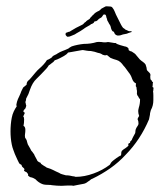

<svg xmlns="http://www.w3.org/2000/svg" viewBox="-20 -596 523 621"><path d="M179 5Q172 5 164 4.5Q156 4 148 3Q145 2 138 2Q132 2 126.5 1.5Q121 1 116 -1Q104 -6 95 -16Q92 -18 89 -19.5Q86 -21 83 -22Q77 -22 71 -28Q70 -30 71 -31Q71 -33 70 -34Q69 -36 66 -39Q65 -39 63.5 -40Q62 -41 60 -42Q56 -44 59 -47Q59 -51 57 -52Q51 -57 51 -58Q51 -58 50.5 -60Q50 -62 48 -64Q45 -64 42 -68Q39 -73 37 -78Q33 -86 32 -89L28 -98Q26 -104 23 -111.5Q20 -119 18 -129Q16 -139 15 -149.5Q14 -160 14 -171Q14 -182 15 -193.5Q16 -205 18 -215Q20 -226 24.5 -235.5Q29 -245 34 -252Q34 -254 33 -255V-258L35 -267Q36 -271 38 -275.5Q40 -280 42 -284Q44 -289 46 -293Q48 -297 49 -301L55 -313Q58 -316 60 -317Q63 -319 66 -322Q66 -330 71 -335Q74 -337 76.5 -340Q79 -343 81 -345Q88 -353 94 -360.5Q100 -368 107 -374Q114 -380 120.5 -387Q127 -394 132 -402Q134 -402 141 -406Q145 -408 146.5 -409.5Q148 -411 149 -412Q150 -415 157 -418Q164 -421 166 -423Q174 -428 182 -431Q187 -433 191 -434.5Q195 -436 199 -438Q202 -439 205 -442Q207 -443 208.5 -444Q210 -445 212 -446Q221 -449 231 -451Q241 -453 251 -454Q274 -454 293 -460Q299 -461 309 -460Q313 -459 319 -459Q325 -459 328 -460Q334 -460 336 -459Q340 -459 342 -458Q347 -458 348 -457H354Q358 -453 369 -450Q375 -448 383 -446Q391 -445 395 -440Q396 -439 396 -436Q396 -436 396 -435Q396 -434 397 -433L403 -430Q406 -430 408 -428Q417 -423 421 -417L432 -404Q434 -402 436.5 -400Q439 -398 442 -396Q448 -392 451 -387L454 -377Q454 -370 457 -367L461 -363Q461 -363 464 -360Q468 -355 466 -350Q466 -342 467 -339Q468 -338 469 -337Q470 -336 471 -335Q471 -332 475 -330Q474 -327 474 -323Q474 -318 473 -316Q474 -313 477 -312Q476 -310 476 -306Q476 -302 475 -301Q476 -295 476 -287.5Q476 -280 476 -272Q476 -254 468 -240Q467 -236 466 -232.5Q465 -229 465 -225Q464 -221 463.5 -217.5Q463 -214 462 -210Q434 -144 387 -96Q364 -71 337 -52Q310 -33 279 -18Q275 -17 272 -14Q269 -11 265 -9Q257 -2 248 -1L232 2L217 5Q214 4 209 4H200Q195 4 189.5 4.5Q184 5 179 5ZM225 -24Q253 -24 283 -35Q311 -45 335 -63L340 -71Q342 -73 344 -75Q346 -77 349 -79Q351 -81 357 -85Q360 -87 363 -89Q366 -91 368 -92H370Q373 -97 372 -100Q372 -104 374 -108Q379 -113 386 -117Q394 -122 396 -127Q394 -129 395 -129L394 -130Q396 -132 398 -133Q401 -133 401 -136Q400 -137 402 -139L406 -143Q407 -145 408 -148Q409 -151 411 -154Q416 -163 417 -165Q418 -168 418 -172Q418 -174 418.5 -176Q419 -178 420 -180Q421 -182 422 -184Q423 -186 424 -187Q427 -191 428 -195Q428 -204 426 -208Q425 -209 425 -211Q425 -213 430 -221Q427 -229 427 -237Q427 -240 429 -248Q433 -260 433 -275Q429 -279 428 -282Q427 -285 424 -288Q422 -294 423 -296Q423 -298 423 -301Q423 -304 422 -307Q422 -311 421.5 -312.5Q421 -314 421 -315Q418 -315 420 -326Q411 -330 407 -342Q403 -354 396 -362Q392 -367 388 -373Q384 -379 379 -384Q375 -390 369.5 -395Q364 -400 357 -402L347 -405Q345 -406 342 -407Q339 -408 337 -409L326 -418Q325 -418 323.5 -417.5Q322 -417 320 -417Q318 -417 312 -419Q305 -424 297 -425Q292 -427 286 -428.5Q280 -430 274 -431Q267 -431 261 -432Q255 -433 249 -434Q248 -434 246 -434Q244 -434 240 -433L223 -430Q218 -429 212 -428Q206 -427 200 -426Q196 -420 187 -415Q185 -414 181.5 -412Q178 -410 174 -408Q170 -406 165.5 -404Q161 -402 157 -401Q152 -394 149 -393Q147 -392 144.5 -389.5Q142 -387 138 -385L134 -379Q133 -377 130 -374Q121 -364 113 -356Q105 -348 98 -341Q85 -329 77 -306L72 -292L66 -280Q64 -278 64 -272Q61 -265 63 -263Q63 -260 65 -254Q63 -245 60 -243Q55 -239 56 -234Q60 -233 60 -230Q56 -222 55 -219Q58 -218 58 -210Q58 -197 56 -189Q62 -186 62 -176Q62 -169 61 -163Q60 -157 61 -152Q61 -150 63 -148Q65 -144 66 -143Q67 -139 68 -135.5Q69 -132 70 -129L78 -115Q78 -114 81 -109Q83 -107 84 -105.5Q85 -104 86 -103Q88 -99 90 -98Q90 -97 91 -95Q92 -93 93 -91Q98 -81 100 -78Q100 -74 112 -69Q110 -67 120 -61Q125 -58 127.5 -56.5Q130 -55 131 -54Q138 -52 143 -50Q148 -48 152 -46Q156 -44 161 -41.5Q166 -39 171 -37Q175 -34 180.5 -32.5Q186 -31 193 -29Q200 -29 205.5 -28Q211 -27 215 -26Q217 -26 219.5 -25.5Q222 -25 225 -24ZM199 -477Q197 -477 194.5 -480Q192 -483 192 -484Q192 -490 194 -490L202 -493Q204 -493 206 -494Q208 -495 209 -496Q213 -498 217.5 -501Q222 -504 226 -506L244 -515Q249 -517 251.5 -520.5Q254 -524 257 -525Q259 -528 263 -530.5Q267 -533 270 -535Q272 -539 275 -541.5Q278 -544 279 -546Q282 -548 284 -550.5Q286 -553 289 -555Q295 -559 298 -560Q301 -561 304 -564Q307 -567 308 -568L321 -575Q323 -576 327 -575.5Q331 -575 335 -575Q341 -575 343.5 -571.5Q346 -568 348 -565Q350 -561 351.5 -557.5Q353 -554 355 -549Q357 -545 359.5 -540Q362 -535 365 -529Q368 -523 371 -517Q374 -511 378 -506Q380 -505 382.5 -503Q385 -501 386 -500Q388 -499 390 -498.5Q392 -498 395 -496Q397 -495 400 -495Q403 -495 404 -495Q406 -495 406 -493.5Q406 -492 404 -492Q400 -491 396.5 -489.5Q393 -488 390 -487Q387 -486 382.5 -485.5Q378 -485 373 -483Q369 -481 362 -481Q359 -481 357.5 -482Q356 -483 355 -483Q351 -486 350 -489Q349 -494 344 -495Q341 -498 339 -505Q338 -513 333 -519Q332 -521 330.5 -524Q329 -527 327 -530Q327 -532 326 -535Q325 -538 324 -540Q323 -549 319 -549Q316 -550 314 -548L310 -542Q309 -540 306 -538.5Q303 -537 300 -535Q298 -533 295 -530Q292 -527 288 -527Q285 -527 284.5 -525Q284 -523 283 -522L278 -519Q275 -519 271 -515Q266 -512 260.5 -509Q255 -506 250 -502Q240 -495 227 -488Q224 -485 213 -481Q205 -477 199 -477Z"/></svg>

Font: Estonia
Style: Regular
Weight: 400
Designer: Robert E. Leuschke
Foundry: Robert E. Leuschke
Version: Version 1.014; ttfautohint (v1.8.3)